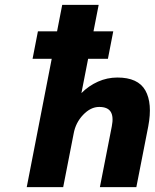

<svg xmlns="http://www.w3.org/2000/svg" viewBox="-20 -770 637 790"><path d="M236 -750H386L315 -387Q345 -417 383 -434Q421 -451 463 -451Q548 -451 578 -398Q608 -345 590 -250L541 0H391L440 -250Q448 -290 435.5 -310Q423 -330 388 -330Q353 -330 322 -297.5Q291 -265 283 -220L240 0H90ZM136 -641H446L424 -528H114Z"/></svg>

Font: Teachers[wght] Italic
Style: Regular
Weight: 400
Designer: Alfredo Marco Pradil & Chank Diesel
Version: Version 1.000;Glyphs 3.1.2 (3151)